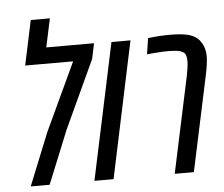

<svg xmlns="http://www.w3.org/2000/svg" viewBox="-53 -824 1033 884"><g transform="rotate(-5 463.5 -381.5)"><path d="M53.7 0 151.4 -242.2 298.3 -556.6H76.7L120.6 -763.2H209L180.7 -631.3H401.4L386.7 -560.5L240.7 -245.1L141.1 0Z M348.1 0 481.9 -629.9H569.8L436.5 0Z M719.2 0 814 -444.8Q817.4 -461.9 820.1 -480.5Q822.8 -499 822.8 -510.7Q822.8 -521 820.8 -531.7Q818.8 -542.5 814 -548.3Q811 -551.8 806.4 -554.4Q801.8 -557.1 795.4 -559.6Q784.2 -563 769 -564.2Q753.9 -565.4 740.7 -565.4Q728 -565.4 710.2 -564.7Q692.4 -564 673.6 -562.3Q654.8 -560.5 640.1 -559.1L651.4 -633.3Q679.7 -636.7 704.8 -638.2Q730 -639.6 755.9 -639.6Q793.9 -639.6 825 -634.3Q856 -628.9 876 -613.3Q882.8 -607.9 887.9 -601.6Q893.1 -595.2 897.5 -587.9Q904.8 -575.7 908.9 -560.3Q913.1 -544.9 913.1 -527.8Q913.1 -510.3 909.9 -487.5Q906.7 -464.8 901.4 -439.9L807.6 0Z"/></g></svg>

Font: Open Sans Condensed Medium
Style: Italic
Weight: 500
Width: 3
Italic angle: -12°
Designer: Monotype Design Team
Foundry: Monotype Imaging Inc.
Version: Version 3.000